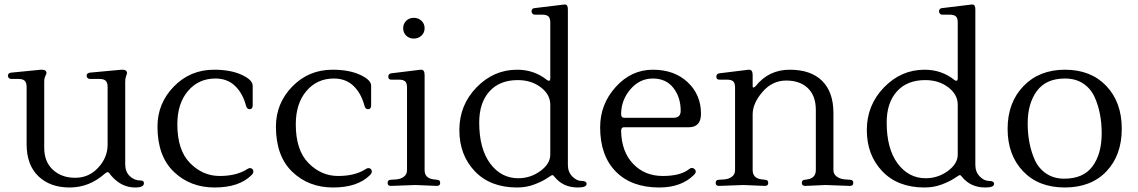

<svg xmlns="http://www.w3.org/2000/svg" viewBox="-20 -820 5042 851"><path d="M535 -458V-91Q535 -59 555 -39.5Q575 -20 603 -20Q618 -20 618 -8Q618 11 579 11Q520 11 476 -38Q473 -41 470 -45Q467 -49 465 -52Q461 -57 456.5 -57Q452 -57 443 -49Q375 11 288.5 11Q202 11 150 -39Q98 -89 98 -181V-434Q98 -454 89.5 -462Q81 -470 63 -470H29Q24 -470 19.5 -474Q15 -478 15 -484Q15 -496 29 -498L161 -511Q164 -511 166 -511Q186 -511 186 -495Q186 -493 181 -483Q176 -473 176 -458V-165Q176 -103 214.5 -67.5Q253 -32 313.5 -32Q374 -32 415.5 -77Q457 -122 457 -179V-434Q457 -454 448.5 -462Q440 -470 422 -470H378Q373 -470 368.5 -474Q364 -478 364 -484Q364 -496 378 -498L518 -511Q520 -511 523 -511Q543 -511 543 -495Q543 -493 539 -483Q535 -473 535 -458Z M1100 -353Q1100 -336 1086 -336Q1074 -336 1070 -353Q1055 -408 1021 -440Q987 -472 935 -472Q860 -472 813 -416.5Q766 -361 766 -269Q766 -154 822.5 -97Q879 -40 953.5 -40Q1028 -40 1075 -70Q1082 -75 1088 -75Q1094 -75 1098.5 -71Q1103 -67 1103 -59.5Q1103 -52 1095 -44Q1040 11 931.5 11Q823 11 750.5 -58.5Q678 -128 678 -259Q678 -362 750.5 -436.5Q823 -511 929 -511Q1002 -511 1051 -488.5Q1100 -466 1100 -440Z M1625 -353Q1625 -336 1611 -336Q1599 -336 1595 -353Q1580 -408 1546 -440Q1512 -472 1460 -472Q1385 -472 1338 -416.5Q1291 -361 1291 -269Q1291 -154 1347.5 -97Q1404 -40 1478.5 -40Q1553 -40 1600 -70Q1607 -75 1613 -75Q1619 -75 1623.5 -71Q1628 -67 1628 -59.5Q1628 -52 1620 -44Q1565 11 1456.5 11Q1348 11 1275.5 -58.5Q1203 -128 1203 -259Q1203 -362 1275.5 -436.5Q1348 -511 1454 -511Q1527 -511 1576 -488.5Q1625 -466 1625 -440Z M1919 -23Q1931 -22 1931 -9Q1931 4 1916 4L1821 0L1713 4Q1698 4 1698 -9Q1698 -22 1710 -23L1738 -25Q1758 -27 1771 -37.5Q1784 -48 1784 -66V-432Q1784 -452 1775.5 -459.5Q1767 -467 1748 -467H1714Q1701 -467 1701 -480Q1701 -493 1714 -495L1844 -511Q1862 -513 1862 -488V-66Q1862 -30 1902 -25ZM1780.5 -662Q1767 -675 1767 -695Q1767 -715 1780.5 -728Q1794 -741 1814 -741Q1834 -741 1848 -728Q1862 -715 1862 -695Q1862 -675 1848 -662Q1834 -649 1814 -649Q1794 -649 1780.5 -662Z M2484 -800Q2497 -800 2497 -779V-89Q2497 -58 2516.5 -38Q2536 -18 2558 -18Q2580 -18 2580 -5Q2580 11 2541 11Q2476 11 2438 -36Q2432 -44 2428.5 -44Q2425 -44 2404.5 -30Q2384 -16 2348.5 -2.5Q2313 11 2272 11Q2153 11 2084.5 -61Q2016 -133 2016 -243.5Q2016 -354 2092 -432.5Q2168 -511 2272 -511Q2348 -511 2405 -465Q2409 -462 2414 -462Q2419 -462 2419 -475V-720Q2419 -740 2410.5 -747.5Q2402 -755 2383 -755H2349Q2344 -755 2340 -759.5Q2336 -764 2336 -769Q2336 -783 2349 -784L2481 -800Q2482 -800 2484 -800ZM2419 -135V-356Q2419 -401 2377 -433Q2335 -465 2275 -465Q2194 -465 2149 -414.5Q2104 -364 2104 -277Q2104 -161 2152.5 -95.5Q2201 -30 2277 -30Q2331 -30 2375 -62Q2419 -94 2419 -135Z M3087 -316Q3087 -256 3033 -256H2745Q2733 -256 2733 -239Q2735 -147 2786.5 -93.5Q2838 -40 2917.5 -40Q2997 -40 3035 -71Q3048 -81 3059 -70Q3070 -59 3056 -45Q3000 11 2902 11Q2779 11 2709.5 -59.5Q2640 -130 2640 -256Q2640 -358 2709 -434.5Q2778 -511 2873.5 -511Q2969 -511 3028 -455.5Q3087 -400 3087 -316ZM2997 -329Q2997 -389 2964.5 -430.5Q2932 -472 2873.5 -472Q2815 -472 2774 -424Q2733 -376 2733 -314Q2733 -298 2746 -298H2966Q2997 -298 2997 -329Z M3300 -511Q3316 -511 3316 -488V-437Q3316 -432 3319.5 -432Q3323 -432 3329 -438Q3387 -511 3480.5 -511Q3574 -511 3624 -461.5Q3674 -412 3674 -319V-66Q3674 -48 3688.5 -37.5Q3703 -27 3723 -25L3750 -23Q3762 -22 3762 -9Q3762 4 3747 4L3640 0L3549 4Q3534 4 3534 -9Q3534 -22 3546 -23L3559 -25Q3596 -31 3596 -66V-333Q3596 -395 3561 -429Q3526 -463 3464.5 -463Q3403 -463 3359.5 -412.5Q3316 -362 3316 -313V-66Q3316 -30 3356 -25L3373 -23Q3385 -22 3385 -9Q3385 4 3370 4L3275 0L3167 4Q3152 4 3152 -9Q3152 -22 3164 -23L3192 -25Q3212 -27 3225 -37.5Q3238 -48 3238 -66V-432Q3238 -452 3229.5 -459.5Q3221 -467 3202 -467H3168Q3155 -467 3155 -480Q3155 -493 3168 -495L3298 -511Q3299 -511 3300 -511Z M4290 -800Q4303 -800 4303 -779V-89Q4303 -58 4322.5 -38Q4342 -18 4364 -18Q4386 -18 4386 -5Q4386 11 4347 11Q4282 11 4244 -36Q4238 -44 4234.5 -44Q4231 -44 4210.5 -30Q4190 -16 4154.5 -2.5Q4119 11 4078 11Q3959 11 3890.5 -61Q3822 -133 3822 -243.5Q3822 -354 3898 -432.5Q3974 -511 4078 -511Q4154 -511 4211 -465Q4215 -462 4220 -462Q4225 -462 4225 -475V-720Q4225 -740 4216.5 -747.5Q4208 -755 4189 -755H4155Q4150 -755 4146 -759.5Q4142 -764 4142 -769Q4142 -783 4155 -784L4287 -800Q4288 -800 4290 -800ZM4225 -135V-356Q4225 -401 4183 -433Q4141 -465 4081 -465Q4000 -465 3955 -414.5Q3910 -364 3910 -277Q3910 -161 3958.5 -95.5Q4007 -30 4083 -30Q4137 -30 4181 -62Q4225 -94 4225 -135Z M4700.5 -511Q4815 -511 4883.5 -439Q4952 -367 4952 -249.5Q4952 -132 4884 -60.5Q4816 11 4699.5 11Q4583 11 4514.5 -61Q4446 -133 4446 -249Q4446 -365 4516 -438Q4586 -511 4700.5 -511ZM4832 -389Q4815 -427 4781.5 -449.5Q4748 -472 4700 -472Q4617 -472 4576 -417Q4535 -362 4535 -273Q4535 -181 4567 -110Q4584 -73 4617.5 -50.5Q4651 -28 4697 -28Q4782 -28 4822.5 -83Q4863 -138 4863 -229Q4863 -320 4832 -389Z"/></svg>

Font: Lustria
Style: Regular
Weight: 400
Designer: Matthew Desmond
Foundry: Matthew Desmond
Version: Version 001.001; ttfautohint (v1.6)